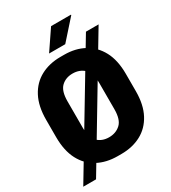

<svg xmlns="http://www.w3.org/2000/svg" viewBox="-226 -1002 1052 1183"><g transform="rotate(-30 300.0 -411.0)"><path d="M287 10Q208 10 146.5 -22.5Q85 -55 51 -120Q17 -185 17 -281V-404Q17 -501 51.5 -566Q86 -631 147 -663.5Q208 -696 287 -696H314Q393 -696 454 -663Q515 -630 549.5 -565.5Q584 -501 584 -404V-281Q584 -185 549.5 -120Q515 -55 454 -22.5Q393 10 314 10ZM300 -117Q349 -117 381.5 -147Q414 -177 414 -251V-437Q414 -510 381.5 -540Q349 -570 300 -570Q251 -570 219.5 -540Q188 -510 188 -437V-251Q188 -177 219.5 -147Q251 -117 300 -117ZM9 67 501 -752H591L100 67ZM237 -749 332 -889H473L474 -886L352 -749Z"/></g></svg>

Font: Chivo Mono
Style: Bold
Weight: 700
Monospace: yes
Designer: Hector Gatti
Foundry: Omnibus-Type
Version: Version 1.008; ttfautohint (v1.8.4.7-5d5b)